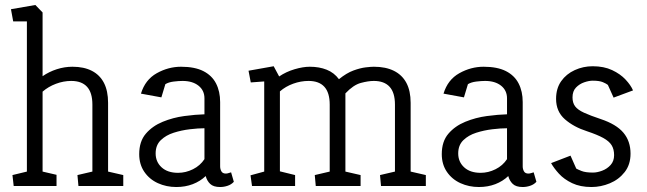

<svg xmlns="http://www.w3.org/2000/svg" viewBox="-20 -747 2598 771"><path d="M35 0 30 -44 88 -58V-661H33L24 -710L122 -727L151 -697V-441Q177 -459 208 -469Q239 -479 271 -479Q317 -479 349 -462.5Q381 -446 397.5 -414Q414 -382 414 -334V-58L475 -44V0H295L291 -44L351 -58V-327Q351 -375 329.5 -398.5Q308 -422 266 -422Q235 -422 204.5 -410.5Q174 -399 151 -379V-58L207 -45V0Z M688 4Q648 4 614 -11.5Q580 -27 559.5 -57Q539 -87 539 -128Q539 -179 565.5 -210Q592 -241 633.5 -258Q675 -275 720 -281Q765 -287 801 -288V-352Q801 -384 777 -403Q753 -422 713 -422Q698 -422 677.5 -419.5Q657 -417 644 -409L628 -356L546 -371Q563 -427 609.5 -453Q656 -479 707 -479Q762 -479 796.5 -461.5Q831 -444 847.5 -412Q864 -380 864 -337V-79Q864 -68 869 -59Q874 -50 887 -50Q892 -50 898 -52Q904 -54 908 -55L919 -17Q909 -6 894 -1Q879 4 864 4Q837 4 824 -8.5Q811 -21 806 -40Q784 -19 754 -7.5Q724 4 688 4ZM695 -53Q726 -53 755 -67.5Q784 -82 801 -108V-232Q776 -232 742.5 -228Q709 -224 677.5 -214Q646 -204 625.5 -184Q605 -164 605 -131Q605 -97 629 -75Q653 -53 695 -53Z M992 0 986 -43 1041 -58V-420L987 -416L978 -463L1079 -481L1101 -440Q1129 -459 1163 -469Q1197 -479 1224 -479Q1262 -479 1292 -467Q1322 -455 1341 -429Q1372 -454 1399.5 -464Q1427 -474 1448.5 -476.5Q1470 -479 1481 -479Q1529 -479 1562 -462.5Q1595 -446 1612 -414Q1629 -382 1629 -334V-58L1690 -44V0H1510L1506 -44L1566 -58V-327Q1566 -375 1544.5 -398.5Q1523 -422 1481 -422Q1459 -422 1429 -414Q1399 -406 1367 -372V-58L1428 -44V0H1248L1244 -44L1304 -58V-327Q1304 -375 1282.5 -398.5Q1261 -422 1219 -422Q1188 -422 1157.5 -411Q1127 -400 1104 -380V-59L1165 -44V0Z M1903 4Q1863 4 1829 -11.5Q1795 -27 1774.5 -57Q1754 -87 1754 -128Q1754 -179 1780.5 -210Q1807 -241 1848.5 -258Q1890 -275 1935 -281Q1980 -287 2016 -288V-352Q2016 -384 1992 -403Q1968 -422 1928 -422Q1913 -422 1892.5 -419.5Q1872 -417 1859 -409L1843 -356L1761 -371Q1778 -427 1824.5 -453Q1871 -479 1922 -479Q1977 -479 2011.5 -461.5Q2046 -444 2062.5 -412Q2079 -380 2079 -337V-79Q2079 -68 2084 -59Q2089 -50 2102 -50Q2107 -50 2113 -52Q2119 -54 2123 -55L2134 -17Q2124 -6 2109 -1Q2094 4 2079 4Q2052 4 2039 -8.5Q2026 -21 2021 -40Q1999 -19 1969 -7.5Q1939 4 1903 4ZM1910 -53Q1941 -53 1970 -67.5Q1999 -82 2016 -108V-232Q1991 -232 1957.5 -228Q1924 -224 1892.5 -214Q1861 -204 1840.5 -184Q1820 -164 1820 -131Q1820 -97 1844 -75Q1868 -53 1910 -53Z M2355 4Q2310 4 2277.5 -11.5Q2245 -27 2224.5 -49.5Q2204 -72 2193 -92L2271 -122L2294 -70Q2299 -67 2315 -60.5Q2331 -54 2361 -54Q2378 -54 2398 -61.5Q2418 -69 2432 -84.5Q2446 -100 2446 -124Q2446 -148 2436 -164Q2426 -180 2402.5 -193Q2379 -206 2337 -220Q2284 -237 2248.5 -268Q2213 -299 2213 -350Q2213 -392 2233.5 -421Q2254 -450 2288 -465.5Q2322 -481 2360 -481Q2405 -481 2438 -465.5Q2471 -450 2492 -427.5Q2513 -405 2522 -384L2444 -355L2421 -406Q2415 -411 2401 -417Q2387 -423 2360 -423Q2345 -423 2326 -416.5Q2307 -410 2293 -395.5Q2279 -381 2279 -356Q2279 -334 2289.5 -320Q2300 -306 2325 -294.5Q2350 -283 2392 -269Q2455 -248 2483.5 -214Q2512 -180 2512 -130Q2512 -86 2488.5 -56Q2465 -26 2429 -11Q2393 4 2355 4Z"/></svg>

Font: Kreon Light
Style: Regular
Weight: 300
Designer: Julia Petretta
Foundry: Julia Petretta and Eli Heuer
Version: Version 2.002